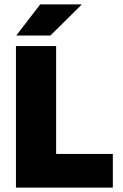

<svg xmlns="http://www.w3.org/2000/svg" viewBox="-20 -847 554 867"><path d="M233.5 0H52V-639H233.5ZM156 -152H489.5V0H156ZM161.5 -827H348V-825.5L207.5 -686.5H54.5V-688Z"/></svg>

Font: Anek Latin ExtraBold
Style: Regular
Weight: 800
Designer: Yesha Goshar
Foundry: Ek Type
Version: Version 1.003